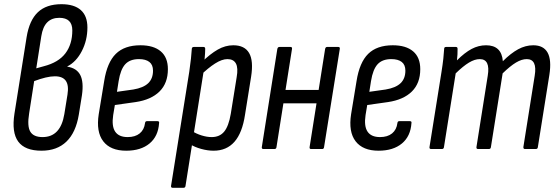

<svg xmlns="http://www.w3.org/2000/svg" viewBox="-20 -711 2670 916"><path d="M178 8Q99 8 67 -35.5Q35 -79 49 -169L107 -534Q120 -614 160.5 -652.5Q201 -691 273 -691Q334 -691 365.5 -663Q397 -635 397 -580Q397 -519 370.5 -467.5Q344 -416 301 -394V-393Q346 -386 363 -353Q380 -320 371 -257L356 -164Q342 -79 297 -35.5Q252 8 178 8ZM183 -57Q269 -57 287 -167L302 -260Q309 -304 294 -325.5Q279 -347 242 -347Q222 -347 197 -341Q172 -335 143 -324L119 -170Q109 -109 124.5 -83Q140 -57 183 -57ZM153 -385 189 -395Q259 -413 292 -456.5Q325 -500 325 -566Q325 -626 263 -626Q227 -626 205.5 -604.5Q184 -583 177 -538Z M582 8Q507 8 472.5 -37Q438 -82 451 -166L477 -324Q491 -413 532.5 -454Q574 -495 650 -495Q713 -495 747 -466Q781 -437 781 -381Q781 -314 741 -274.5Q701 -235 627 -224L528 -210L520 -162Q512 -109 529.5 -83Q547 -57 589 -57Q625 -57 646.5 -74.5Q668 -92 672 -124Q673 -133 681 -133H731Q741 -133 739 -124Q735 -61 693.5 -26.5Q652 8 582 8ZM538 -273 616 -284Q664 -292 687 -314Q710 -336 710 -374Q710 -402 692.5 -415.5Q675 -429 643 -429Q600 -429 577.5 -404.5Q555 -380 546 -324Z M999 8Q971 8 940 -0.5Q909 -9 887 -23L896 -86Q916 -73 941.5 -65Q967 -57 990 -57Q1028 -57 1049.5 -83Q1071 -109 1081 -168L1109 -342Q1117 -387 1105.5 -408Q1094 -429 1065 -429Q1039 -429 1006 -408Q973 -387 934 -349L942 -414Q983 -454 1019 -474.5Q1055 -495 1093 -495Q1147 -495 1168.5 -458Q1190 -421 1178 -345L1149 -164Q1136 -77 1098.5 -34.5Q1061 8 999 8ZM804 185Q795 185 796 176L883 -369Q888 -404 891 -431Q894 -458 895 -477Q895 -487 905 -487H951Q959 -487 959 -478Q959 -460 956.5 -434Q954 -408 952 -395V-374L865 176Q864 185 855 185Z M1464 0Q1456 0 1457 -9L1531 -477Q1533 -487 1540 -487H1594Q1603 -487 1601 -477L1526 -9Q1525 0 1517 0ZM1237 0Q1228 0 1229 -9L1303 -477Q1305 -487 1313 -487H1366Q1375 -487 1373 -477L1299 -9Q1298 0 1289 0ZM1322 -218 1332 -282H1514L1504 -218Z M1786 8Q1711 8 1676.5 -37Q1642 -82 1655 -166L1681 -324Q1695 -413 1736.5 -454Q1778 -495 1854 -495Q1917 -495 1951 -466Q1985 -437 1985 -381Q1985 -314 1945 -274.5Q1905 -235 1831 -224L1732 -210L1724 -162Q1716 -109 1733.5 -83Q1751 -57 1793 -57Q1829 -57 1850.5 -74.5Q1872 -92 1876 -124Q1877 -133 1885 -133H1935Q1945 -133 1943 -124Q1939 -61 1897.5 -26.5Q1856 8 1786 8ZM1742 -273 1820 -284Q1868 -292 1891 -314Q1914 -336 1914 -374Q1914 -402 1896.5 -415.5Q1879 -429 1847 -429Q1804 -429 1781.5 -404.5Q1759 -380 1750 -324Z M2037 0Q2028 0 2029 -9L2086 -366Q2092 -403 2095 -431Q2098 -459 2099 -478Q2099 -487 2108 -487H2155Q2163 -487 2163 -478Q2163 -465 2162.5 -451.5Q2162 -438 2160 -423Q2197 -460 2230 -477.5Q2263 -495 2299 -495Q2373 -495 2379 -419Q2417 -457 2452 -476Q2487 -495 2524 -495Q2573 -495 2592.5 -460Q2612 -425 2601 -354L2546 -9Q2545 0 2536 0H2485Q2476 0 2477 -10L2531 -350Q2544 -429 2493 -429Q2469 -429 2441.5 -412.5Q2414 -396 2378 -361L2322 -9Q2321 0 2312 0H2261Q2252 0 2253 -9L2307 -350Q2320 -429 2269 -429Q2245 -429 2217.5 -412.5Q2190 -396 2154 -361L2098 -9Q2097 0 2088 0Z"/></svg>

Font: Sofia Sans Condensed
Style: Italic
Weight: 400
Italic angle: -9°
Designer: Botio Nikoltchev, Ani Petrova
Foundry: lettersoup
Version: Version 4.101